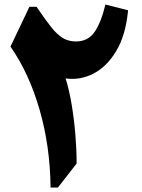

<svg xmlns="http://www.w3.org/2000/svg" viewBox="-20 -840 634 860"><path d="M452.1 -819.8 553.7 -793.9Q543 -681.2 500 -610.4Q457 -539.6 397 -509.5Q336.9 -479.5 273.9 -488.8Q290.5 -435.1 301.3 -369.9Q312 -304.7 317.6 -237.1Q323.2 -169.4 323.2 -107.4L239.3 0H206.5Q204.6 -185.1 157.2 -348.9Q109.9 -512.7 26.9 -631.3L111.8 -809.6H143.6Q182.6 -752 209.7 -718Q236.8 -684.1 262.2 -669.2Q287.6 -654.3 319.8 -654.3Q375 -654.3 404.3 -697.8Q433.6 -741.2 452.1 -819.8Z"/></svg>

Font: Pinar-DS3-FD ExtraBold
Style: Regular
Weight: 800
Designer: Amin Abedi
Version: Version 3.000